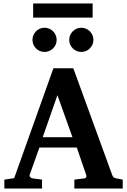

<svg xmlns="http://www.w3.org/2000/svg" viewBox="-20 -1077 726 1097"><path d="M308.1 -533.2 224.1 -293H394ZM404.8 0V-50.8L463.9 -58.1Q468.8 -59.1 472.2 -64.5Q475.6 -69.8 473.1 -75.2L418.9 -233.9H205.1L149.9 -79.1Q147 -71.3 152.8 -64.9Q158.7 -58.6 164.1 -58.1L220.2 -50.8V0H4.9V-50.8L61 -59.1L285.2 -687H398.9L621.1 -77.1Q625 -67.9 628.7 -64.2Q632.3 -60.5 643.1 -58.1L681.2 -50.8V0ZM303.7 -849.1Q303.7 -835 298.3 -822.5Q293 -810.1 283.4 -800.5Q273.9 -791 261.2 -785.6Q248.5 -780.3 234.4 -780.3Q220.2 -780.3 207.5 -785.6Q194.8 -791 185.5 -800.5Q176.3 -810.1 170.9 -822.5Q165.5 -835 165.5 -849.1Q165.5 -863.3 170.9 -876Q176.3 -888.7 185.5 -898.2Q194.8 -907.7 207.5 -913.1Q220.2 -918.5 234.4 -918.5Q248.5 -918.5 261.2 -913.1Q273.9 -907.7 283.4 -898.2Q293 -888.7 298.3 -876Q303.7 -863.3 303.7 -849.1ZM513.7 -849.1Q513.7 -835 508.3 -822.5Q502.9 -810.1 493.4 -800.5Q483.9 -791 471.2 -785.6Q458.5 -780.3 444.3 -780.3Q430.2 -780.3 417.7 -785.6Q405.3 -791 395.8 -800.5Q386.2 -810.1 380.9 -822.5Q375.5 -835 375.5 -849.1Q375.5 -863.3 380.9 -876Q386.2 -888.7 395.8 -898.2Q405.3 -907.7 417.7 -913.1Q430.2 -918.5 444.3 -918.5Q458.5 -918.5 471.2 -913.1Q483.9 -907.7 493.4 -898.2Q502.9 -888.7 508.3 -876Q513.7 -863.3 513.7 -849.1ZM169.4 -976.6V-1057.1H509.3V-976.6Z"/></svg>

Font: Charis SIL APac
Style: Bold
Weight: 700
Foundry: SIL International
Version: Version 5.000